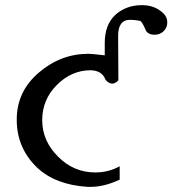

<svg xmlns="http://www.w3.org/2000/svg" viewBox="-20 -715 670 746"><path d="M445 -69Q402 -45 350 -45Q266 -45 205 -107Q144 -168 144 -248Q144 -328 201 -385Q258 -442 332 -442Q377 -441 390 -405Q403 -390 416 -390Q428 -390 440 -403L439 -573Q438 -638 485 -638Q504 -638 524 -634Q532 -632 548 -594Q558 -580 580 -580Q602 -580 616 -594Q630 -608 630 -628Q630 -648 616 -662Q583 -695 532 -695H531Q471 -695 429 -658Q387 -620 387 -548V-500Q337 -506 324 -506Q216 -506 131 -433Q45 -360 45 -250Q45 -140 124 -64Q195 3 320 11Q333 11 333 11Q385 11 445 -17Z"/></svg>

Font: Sawarabi Mincho
Style: Regular
Weight: 400
Version: Version 1.082; ttfautohint (v1.8.4.7-5d5b)